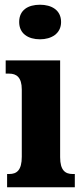

<svg xmlns="http://www.w3.org/2000/svg" viewBox="-20 -791 353 811"><path d="M149 -625C197 -625 238 -649 238 -698C238 -749 197 -771 149 -771C99 -771 61 -749 61 -698C61 -649 99 -625 149 -625ZM10 0H296V-56H287C256 -56 234 -71 234 -127V-536H4V-480H19C49 -480 72 -465 72 -413V-129C72 -72 51 -56 19 -56H10Z"/></svg>

Font: Noto Serif Myanmar ExtraCondensed Black
Style: Regular
Weight: 900
Width: 2
Designer: Ben Mitchell and the Monotype Design Team
Foundry: Monotype Imaging Inc.
Version: Version 2.106